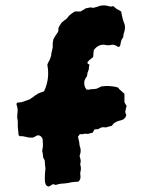

<svg xmlns="http://www.w3.org/2000/svg" viewBox="-20 -664 523 702"><path d="M443 -277Q442 -272 440.5 -267.5Q439 -263 438 -256Q438 -249 442 -244Q439 -232 430 -227Q423 -224 415.5 -222.5Q408 -221 397 -214Q393 -210 389 -204Q382 -202 377 -201Q372 -200 367 -198Q352 -201 343 -194Q339 -191 334.5 -191.5Q330 -192 325 -190Q324 -188 322.5 -185.5Q321 -183 319 -179Q315 -178 311 -177Q307 -176 304 -175Q299 -174 294.5 -175Q290 -176 285 -174Q283 -173 279 -173.5Q275 -174 271 -173Q270 -171 268.5 -168.5Q267 -166 265 -164Q266 -160 267 -156Q268 -152 269 -147Q270 -144 270 -140Q270 -136 271 -132Q279 -113 271 -94Q273 -87 274.5 -80.5Q276 -74 274 -67Q273 -64 273.5 -61.5Q274 -59 275 -56Q277 -45 274 -36Q273 -32 273.5 -28.5Q274 -25 274 -22Q275 -16 273.5 -10.5Q272 -5 267 0Q258 1 249 1.5Q240 2 230 5Q226 6 221.5 6Q217 6 213 7Q202 7 191 10Q183 14 174 9Q170 11 167.5 13Q165 15 161 17Q157 19 152.5 16Q148 13 147 10Q146 7 145 3.5Q144 0 144 -3Q144 -11 144 -19.5Q144 -28 145 -36Q147 -45 145.5 -54.5Q144 -64 144 -72Q144 -79 141 -82Q137 -88 137 -95Q137 -102 135 -109Q134 -111 134.5 -113.5Q135 -116 135 -117Q137 -126 137 -134.5Q137 -143 136 -152Q136 -159 132 -162Q131 -165 128 -166.5Q125 -168 123 -169Q116 -170 110.5 -166Q105 -162 100 -161Q87 -160 75 -163.5Q63 -167 52 -166Q48 -170 48 -170L45 -201Q45 -210 45 -218Q45 -226 43 -233V-241Q45 -259 44.5 -264.5Q44 -270 40 -284Q43 -289 44 -289Q57 -289 68.5 -293.5Q80 -298 91 -302Q95 -306 98 -307Q112 -318 118.5 -321.5Q125 -325 141 -330Q152 -353 155 -377.5Q158 -402 153 -427Q154 -429 154.5 -431Q155 -433 156 -435Q167 -452 168 -470Q169 -476 171 -482.5Q173 -489 173 -496Q172 -501 173 -507Q174 -513 175 -520Q178 -526 182.5 -533Q187 -540 192 -547Q194 -551 193.5 -556Q193 -561 195 -565Q198 -569 200 -573Q202 -577 205 -581Q207 -583 210.5 -585.5Q214 -588 217 -591Q221 -593 223.5 -595.5Q226 -598 228 -601Q233 -608 239.5 -612.5Q246 -617 253 -622H275Q277 -624 280 -625.5Q283 -627 285 -628Q288 -629 292 -633Q299 -634 306 -636Q313 -638 320 -635Q324 -636 327.5 -637Q331 -638 335 -639Q355 -648 376 -642Q386 -638 394 -642Q397 -639 400 -636.5Q403 -634 407 -631Q411 -629 415 -627Q419 -625 423 -622Q423 -620 424 -617Q425 -614 425 -611Q427 -602 429 -594Q431 -586 435 -577Q437 -570 437 -563.5Q437 -557 435 -550Q434 -546 432.5 -541.5Q431 -537 431 -532Q431 -529 430 -527Q424 -520 422.5 -512Q421 -504 419 -496L416 -493H411Q396 -504 383 -499Q376 -498 369 -499Q347 -505 329 -488Q328 -487 326.5 -485Q325 -483 323 -481Q322 -475 321.5 -469Q321 -463 321 -457Q318 -453 315 -451Q312 -449 309 -446Q305 -443 301 -438Q297 -432 305 -429Q308 -428 306.5 -424Q305 -420 305 -416Q305 -411 304 -408.5Q303 -406 300 -398Q300 -398 299.5 -394Q299 -390 298 -385Q295 -382 293 -378Q291 -374 289 -370Q285 -351 296 -337Q302 -335 306.5 -336.5Q311 -338 316 -338Q321 -338 325.5 -338.5Q330 -339 334 -340Q338 -342 342.5 -344Q347 -346 351 -348Q364 -350 376 -349.5Q388 -349 400 -347Q405 -346 409.5 -344.5Q414 -343 415 -339Q420 -334 425 -330Q430 -326 435 -321V-291Q438 -283 443 -277Z"/></svg>

Font: Daruma Drop One
Style: Regular
Weight: 400
Designer: Maniackers Design
Version: Version 1.000